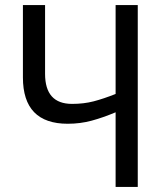

<svg xmlns="http://www.w3.org/2000/svg" viewBox="-20 -734 645 754"><path d="M521 -714H434V-365Q386 -346 347.5 -336Q309 -326 263 -326Q157 -326 157 -444V-714H70V-430Q70 -248 246 -248Q295 -248 339.5 -260Q384 -272 434 -293V0H521Z"/></svg>

Font: Noto Sans UI SemiCondensed
Style: Regular
Weight: 400
Width: 4
Designer: Monotype Design Team
Foundry: Monotype Imaging Inc.
Version: 1.001